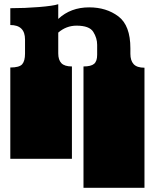

<svg xmlns="http://www.w3.org/2000/svg" viewBox="-20 -755 736 913"><path d="M377 -171V-172Q377 -185 377 -191Q377 -197 377 -209V-260Q377 -269 377 -273.5Q377 -278 377 -282.5Q377 -287 377 -296V-297Q377 -310 377 -316Q377 -322 377 -334V-439Q413 -439 427.5 -451.5Q442 -464 442 -494V-542Q442 -574 423.5 -603.5Q405 -633 344 -633Q295 -633 257 -600V-501Q257 -470 272 -454.5Q287 -439 322 -439V0H29V-135Q29 -144 29 -148.5Q29 -153 29 -157.5Q29 -162 29 -171V-172Q29 -185 29 -191Q29 -197 29 -209V-260Q29 -269 29 -273.5Q29 -278 29 -282.5Q29 -287 29 -296V-297Q29 -310 29 -316Q29 -322 29 -334V-434Q72 -434 85.5 -449.5Q99 -465 99 -500V-567Q99 -636 29 -636V-716Q98 -716 165.5 -721.5Q233 -727 257 -735V-665Q316 -720 404 -720Q486 -720 543 -677Q600 -634 600 -525V-499Q600 -467 615.5 -450Q631 -433 667 -433V138H377V-135Q377 -144 377 -148.5Q377 -153 377 -157.5Q377 -162 377 -171Z"/></svg>

Font: Danfo
Style: Regular
Weight: 400
Version: Version 1.000;Glyphs 3.2 (3236)